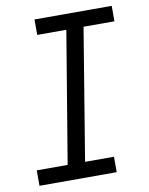

<svg xmlns="http://www.w3.org/2000/svg" viewBox="-83 -796 666 857"><g transform="rotate(-10 250.0 -367.5)"><path d="M26 0V-70H166L265 -665H133V-735H483V-665H343L245 -70H376V0Z"/></g></svg>

Font: Iosevka SS04
Style: Italic
Weight: 400
Italic angle: -9°
Monospace: yes
Designer: Belleve Invis
Foundry: Belleve Invis
Version: Version 19.0.0; ttfautohint (v1.8.4)